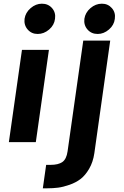

<svg xmlns="http://www.w3.org/2000/svg" viewBox="-20 -770 674 1040"><path d="M184 -586Q151 -586 130 -610Q109 -634 113 -668Q118 -702 146 -726Q174 -750 207 -750Q241 -750 262 -726Q283 -702 278 -668Q274 -634 246 -610Q218 -586 184 -586ZM509 -586Q475 -586 454 -610Q433 -634 437 -668Q442 -702 470 -726Q498 -750 532 -750Q565 -750 586 -726Q607 -702 602 -668Q598 -634 570 -610Q542 -586 509 -586ZM212 250 230 123H254Q296 123 318 107.5Q340 92 346 50L431 -550H577L491 60Q484 108 463 144Q442 180 416.5 199.5Q391 219 356.5 231Q322 243 294.5 246.5Q267 250 236 250ZM99 -500H245L174 0H28Z"/></svg>

Font: Oakes Grotesk Bold
Style: Italic
Weight: 700
Italic angle: -8°
Designer: Samuel Oakes
Foundry: Samuel Oakes
Version: Version 1.000;PS 001.000;hotconv 1.0.88;makeotf.lib2.5.64775